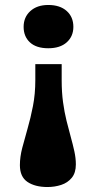

<svg xmlns="http://www.w3.org/2000/svg" viewBox="-20 -550 397 772"><path d="M228 -292V-227Q228 -179 233.5 -139Q239 -99 247.5 -64.5Q256 -30 264.5 0.5Q273 31 279 58.5Q285 86 285 111Q285 145 268.5 165Q252 185 226 193.5Q200 202 171 202Q121 202 90.5 181.5Q60 161 60 114Q60 81 69.5 44.5Q79 8 91 -33.5Q103 -75 112.5 -123.5Q122 -172 122 -228V-292ZM174 -530Q221 -530 248 -506Q275 -482 275 -442Q275 -404 248.5 -380Q222 -356 174 -356Q126 -356 100.5 -379.5Q75 -403 75 -442Q75 -481 102 -505.5Q129 -530 174 -530Z"/></svg>

Font: Literata 18pt ExtraBold
Style: Regular
Weight: 800
Designer: Latin by Veronika Burian and Jose Scaglione. Greek by Irene Vlachou. Cyrillic by Vera Evstafieva.
Foundry: TypeTogether
Version: Version 3.103;gftools[0.9.29]